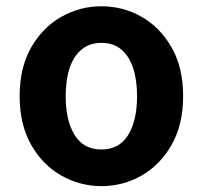

<svg xmlns="http://www.w3.org/2000/svg" viewBox="-20 -594 661 627"><path d="M311.2 13.8Q240.7 13.8 179.8 -21Q118.8 -55.7 81.5 -121.5Q44.2 -187.3 44.2 -279.9Q44.2 -373.1 81.5 -438.6Q118.8 -504.1 179.8 -538.8Q240.7 -573.5 311.2 -573.5Q382.4 -573.5 442.9 -538.8Q503.4 -504.1 540.7 -438.6Q578 -373.1 578 -279.9Q578 -187.3 540.7 -121.5Q503.4 -55.7 442.9 -21Q382.4 13.8 311.2 13.8ZM311.2 -105.8Q369.3 -105.8 398.5 -153.1Q427.6 -200.4 427.6 -279.9Q427.6 -332.7 414.8 -371.7Q401.9 -410.7 376.2 -432.3Q350.5 -454 311.2 -454Q272.7 -454 246.5 -432.3Q220.2 -410.7 207.4 -371.7Q194.5 -332.7 194.5 -279.9Q194.5 -200.4 223.7 -153.1Q252.8 -105.8 311.2 -105.8Z"/></svg>

Font: Noto Sans JP
Style: Regular
Weight: 100
Designer: Ryoko NISHIZUKA 西塚涼子 (kana, bopomofo & ideographs); Paul D. Hunt (Latin, Greek & Cyrillic); Sandoll Communications 산돌커뮤니
Foundry: Adobe
Version: Version 2.004;hotconv 1.0.118;makeotfexe 2.5.65603